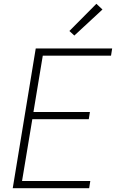

<svg xmlns="http://www.w3.org/2000/svg" viewBox="-20 -990 640 1010"><path d="M47 0 168 -735H570L564 -697H205L156 -401H453L447 -363H150L96 -38H455L449 0ZM371 -803 345 -827 487 -970 519 -940Z"/></svg>

Font: Iosevka Aile Extralight
Style: Italic
Weight: 200
Italic angle: -9°
Designer: Belleve Invis
Foundry: Belleve Invis
Version: Version 31.1.0; ttfautohint (v1.8.4)